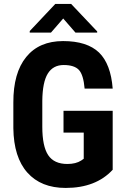

<svg xmlns="http://www.w3.org/2000/svg" viewBox="-20 -925 625 955"><path d="M46.4 -415Q45.9 -562.5 110.4 -641.6Q174.8 -720.7 293.9 -720.7Q413.1 -720.7 472.7 -663.6Q531.2 -606.4 540.5 -484.4H400.9Q395 -552.7 372.6 -577.1Q349.6 -601.6 296.9 -601.6Q244.1 -601.6 217.8 -559.1Q191.4 -516.6 190.4 -423.8V-294.9Q190.4 -197.3 219.7 -153.3Q249 -109.4 314.9 -109.4Q357.4 -109.4 383.8 -126.5L396.5 -135.3V-265.6H295.9V-374H540.5V-80.6Q457 9.8 306.6 9.8Q184.1 9.8 116.2 -66.4Q48.3 -142.6 46.4 -287.1ZM463.4 -762.7H355.5L294.4 -833L233.4 -762.7H127.9V-770.5L254.9 -905.3H334L463.4 -768.6Z"/></svg>

Font: RobotoCondensed-Bold
Style: Bold
Weight: 700
Designer: Google
Version: Version 2.001240; 2014